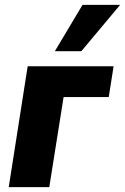

<svg xmlns="http://www.w3.org/2000/svg" viewBox="-20 -771 515 791"><path d="M16 0 94 -498H448L428 -371H242L183 0ZM206 -560 320 -751H475L315 -560Z"/></svg>

Font: Nunito Sans 10pt Condensed Black
Style: Italic
Weight: 900
Width: 3
Italic angle: -9°
Designer: Vernon Adams
Foundry: Vernon Adams
Version: Version 3.101;gftools[0.9.27]